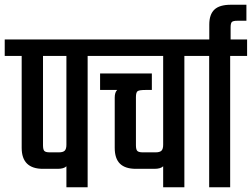

<svg xmlns="http://www.w3.org/2000/svg" viewBox="-40 -793 1066 813"><path d="M241.2 -180.2V-556.2H142.1V-178.2Q142.1 -159.7 147.7 -153.8Q153.3 -147.9 170.9 -147.9H209Q227.1 -147.9 234.1 -155Q241.2 -162.1 241.2 -180.2ZM402.8 -626V-556.2H331.1V0H241.2V-88.9Q230.5 -78.1 204.1 -78.1H142.1Q51.8 -78.1 51.8 -167V-556.2H-20V-626Z M813 -626V-556.2H740.7V0H650.9V-88.9Q640.1 -78.1 613.8 -78.1H535.6Q490.2 -78.1 468 -99.9Q445.8 -121.6 445.8 -167V-379.9Q445.8 -401.9 456.1 -412.1H383.8V-481.9H603V-412.1H577.6Q550.3 -412.1 543 -407.2Q535.6 -402.3 535.6 -381.8V-178.2Q535.6 -159.7 541.5 -153.8Q547.4 -147.9 564.9 -147.9H618.7Q636.7 -147.9 643.8 -155Q650.9 -162.1 650.9 -180.2V-556.2H362.8V-626Z M1006.3 -626V-556.2H934.6V0H845.7V-556.2H773.4V-626Z M1003.4 -705.1H965.3Q947.3 -705.1 941.9 -700Q936.5 -694.8 936.5 -676.8V-606H846.2V-689Q846.2 -731.9 867.9 -752.4Q889.6 -772.9 937.5 -772.9H1003.4Z"/></svg>

Font: Teko
Style: Regular
Weight: 400
Designer: Manushi Parikh, Jonny Pinhorn
Foundry: Indian Type Foundry
Version: Version 2.000;PS 1.0;hotconv 1.0.79;makeotf.lib2.5.61930